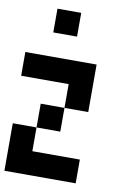

<svg xmlns="http://www.w3.org/2000/svg" viewBox="-95 -935 691 995"><g transform="rotate(10 250.0 -437.5)"><path d="M125 -750V-875H250V-750ZM375 -375H250V-500H0V-625H375ZM250 -375V-250H125V-375ZM375 -125V0H0V-250H125V-125Z"/></g></svg>

Font: Tiny5
Style: Regular
Weight: 400
Designer: Stefan Schmidt
Foundry: Made with Bits'n'Picas by Kreative Software
Version: Version 1.002; ttfautohint (v1.8.4.7-5d5b)